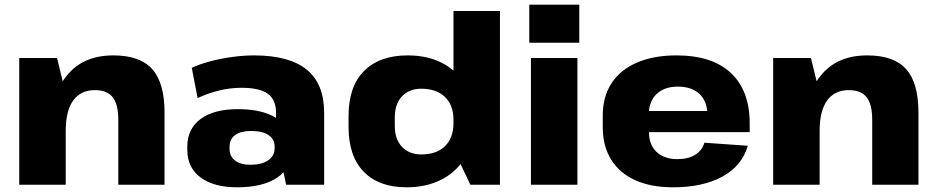

<svg xmlns="http://www.w3.org/2000/svg" viewBox="-20 -787 3989 818"><path d="M484 -276Q484 -343 460 -373Q436 -403 384 -403Q324 -403 292 -359Q260 -315 260 -229V0H62V-540H223L247 -441Q255 -453 264 -464Q333 -551 463 -551Q576 -551 628.5 -492.5Q681 -434 681 -307V0H484Z M990 11Q891 11 834.5 -31Q778 -73 778 -148V-162Q778 -238 834.5 -280Q891 -322 994 -322Q1096 -322 1156 -285V-307Q1156 -362 1121 -387.5Q1086 -413 1009 -413Q962 -413 914 -401.5Q866 -390 822 -369L797 -498Q831 -514 876.5 -526Q922 -538 970.5 -544.5Q1019 -551 1062 -551Q1212 -551 1286.5 -490.5Q1361 -430 1361 -307V0H1199L1188 -53Q1177 -41 1162 -31Q1101 11 990 11ZM1047 -85Q1095 -85 1122.5 -104Q1150 -123 1150 -155V-163Q1150 -194 1124 -211.5Q1098 -229 1050 -229Q1007 -229 982.5 -212Q958 -195 958 -161V-153Q958 -121 981.5 -103Q1005 -85 1047 -85Z M1712 11Q1594 11 1529.5 -55.5Q1465 -122 1465 -246V-294Q1465 -418 1531 -484.5Q1597 -551 1717 -551Q1801 -551 1863 -519Q1890 -505 1912 -486V-740H2110V0H1984L1942 -88Q1910 -47 1861 -22Q1797 11 1712 11ZM1775 -129Q1840 -129 1876 -164.5Q1912 -200 1912 -262V-277Q1912 -339 1875.5 -374Q1839 -409 1775 -409Q1723 -409 1692.5 -376.5Q1662 -344 1662 -287V-250Q1662 -194 1692.5 -161.5Q1723 -129 1775 -129Z M2440 -540V0H2242V-540ZM2448 -767V-605H2235V-767Z M2847 11Q2753 11 2686 -19.5Q2619 -50 2583.5 -107.5Q2548 -165 2548 -245V-295Q2548 -375 2585.5 -432.5Q2623 -490 2694 -520.5Q2765 -551 2862 -551Q3014 -551 3094 -476Q3174 -401 3174 -261V-224H2745V-223Q2745 -170 2777.5 -139.5Q2810 -109 2866 -109Q2913 -109 2942.5 -128Q2972 -147 2981 -179L3166 -166Q3141 -80 3057.5 -34.5Q2974 11 2847 11ZM2745 -314H2993Q2989 -359 2960 -387Q2926 -418 2868 -418Q2811 -418 2778 -387Q2749 -360 2745 -314Z M3696 -276Q3696 -343 3672 -373Q3648 -403 3596 -403Q3536 -403 3504 -359Q3472 -315 3472 -229V0H3274V-540H3435L3459 -441Q3467 -453 3476 -464Q3545 -551 3675 -551Q3788 -551 3840.5 -492.5Q3893 -434 3893 -307V0H3696Z"/></svg>

Font: Pathway Extreme 8pt Thin 12pt ExtraBold
Style: Regular
Weight: 800
Version: Version 1.001;gftools[0.9.26]